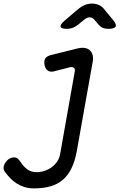

<svg xmlns="http://www.w3.org/2000/svg" viewBox="-72 -805 692 1065"><path d="M343 -410Q345 -424 336.5 -429.5Q328 -435 316 -432L226 -409Q206 -404 192.5 -414Q179 -424 175 -445Q171 -468 179.5 -481Q188 -494 212 -500L357 -536Q381 -542 398.5 -539Q416 -536 427 -525.5Q438 -515 442 -498.5Q446 -482 442 -461L354 33Q344 88 325 127.5Q306 167 277 192Q248 217 208 228.5Q168 240 117 240Q88 240 64 232.5Q40 225 20.5 212.5Q1 200 -15 183.5Q-31 167 -45 148Q-50 141 -51.5 134Q-53 127 -52 121Q-51 113 -46 103.5Q-41 94 -33.5 86Q-26 78 -16 73Q-6 68 6 68Q19 68 27.5 76Q36 84 41 92Q49 104 58 114.5Q67 125 77.5 133Q88 141 101 145.5Q114 150 131 150Q153 150 174.5 143Q196 136 214 123Q232 110 245 91Q258 72 262 47ZM300 -645Q267 -645 264 -657Q261 -669 288 -692L362 -755Q380 -770 398.5 -777.5Q417 -785 438 -785Q459 -785 476 -777.5Q493 -770 505 -755L556 -693Q576 -669 569 -657Q562 -645 528 -645Q511 -645 497.5 -651Q484 -657 474 -669L452 -695Q440 -709 425.5 -709Q411 -709 394 -695L361 -668Q347 -657 332 -651Q317 -645 300 -645Z"/></svg>

Font: Maple Mono NL
Style: Italic
Weight: 400
Italic angle: -10°
Monospace: yes
Designer: subframe7536
Version: Version 7.000